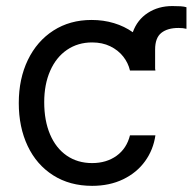

<svg xmlns="http://www.w3.org/2000/svg" viewBox="-20 -603 636 634"><path d="M284.2 -462.9Q237.3 -462.9 201.4 -438.5Q165.5 -414.1 145.8 -369.4Q126 -324.7 126 -265.6Q126 -204.6 145.3 -159.2Q164.6 -113.8 200.4 -89.1Q236.3 -64.5 284.2 -64.5Q331.5 -64.5 365 -88.6Q398.4 -112.8 409.2 -156.2H493.2Q486.3 -108.4 459 -70.6Q431.6 -32.7 386.7 -11Q341.8 10.7 284.2 10.7Q210.4 10.7 155.5 -24.2Q100.6 -59.1 71.3 -121.1Q42 -183.1 42 -262.7Q42 -342.8 72 -405Q102.1 -467.3 156.5 -502.2Q210.9 -537.1 282.2 -537.1Q321.8 -537.1 356.4 -526.6Q391.1 -516.1 418.5 -496.6Q433.1 -537.6 468 -560.3Q502.9 -583 548.8 -583Q565.4 -583 576.7 -582.3Q587.9 -581.5 595.7 -579.1V-507.8Q585.4 -510.7 569.3 -510.7Q533.2 -510.7 512.7 -494.4Q492.2 -478 492.2 -439.5V-376.5L493.2 -370.1H409.2Q403.3 -395.5 386.7 -416.5Q370.1 -437.5 344 -450.2Q317.9 -462.9 284.2 -462.9Z"/></svg>

Font: Pretendard JP
Style: Regular
Weight: 400
Designer: Base glyphs from Inter by Rasmus Andersson; Hangeul glyphs from Noto Sans CJK(Source Han Sans) by Jang Soo-young and Kan
Foundry: Kil Hyung-jin
Version: Version 1.309